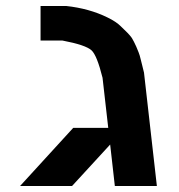

<svg xmlns="http://www.w3.org/2000/svg" viewBox="-20 -620 597 640"><path d="M347.2 -138.2 220.2 0H46.9L224.1 -193.8H340.8L321.8 -360.8Q303.2 -435.5 285.2 -452.1Q265.6 -470.2 188 -484.9H115.2V-600.1H200.2Q277.3 -591.8 337.9 -562Q367.2 -547.9 382.8 -532.2Q387.2 -527.8 394.5 -520.8Q401.9 -513.7 404.8 -510.7Q407.7 -507.8 412.6 -502.2Q417.5 -496.6 420.2 -492.2Q422.9 -487.8 426.5 -480.7Q430.2 -473.6 434.1 -464.8Q439.5 -452.6 442.1 -445.3Q444.8 -438 445.8 -434.6Q446.8 -431.2 449.2 -421.4Q451.7 -411.6 454.1 -401.9Q460 -379.4 460 -377.9L502.9 0H362.8Z"/></svg>

Font: Miedinger*
Style: Bold
Weight: 700
Version: Version 001.000